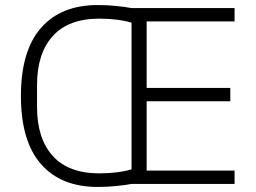

<svg xmlns="http://www.w3.org/2000/svg" viewBox="-20 -730 1017 762"><path d="M502 0Q476 5 439.5 8.5Q403 12 368 12Q222 12 142.5 -79Q63 -170 63 -349Q63 -528 142.5 -619Q222 -710 368 -710Q403 -710 439.5 -706.5Q476 -703 502 -698H911V-645H562V-381H894V-328H562V-53H911V0ZM374 -42Q409 -42 442.5 -46Q476 -50 502 -58V-640Q476 -648 442.5 -652Q409 -656 374 -656Q252 -656 189.5 -587Q127 -518 127 -393V-305Q127 -180 189.5 -111Q252 -42 374 -42Z"/></svg>

Font: IBM Plex Sans Thai Light
Style: Regular
Weight: 300
Designer: Mike Abbink, Paul van der Laan, Pieter van Rosmalen, Ben Mitchell, Mark Frömberg
Foundry: Bold Monday
Version: Version 1.2